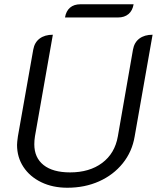

<svg xmlns="http://www.w3.org/2000/svg" viewBox="-20 -872 736 901"><path d="M60 -192Q60 -204 64 -232L136 -639Q142 -673 166 -691Q190 -709 228 -709L144 -232Q141 -213 141 -195Q141 -132 184.5 -97.5Q228 -63 309 -63Q400 -63 459.5 -107.5Q519 -152 533 -232L604 -639Q610 -673 634 -691Q658 -709 696 -709L612 -232Q600 -160 556 -105.5Q512 -51 445 -21Q378 9 296 9Q227 9 173.5 -17Q120 -43 90 -88.5Q60 -134 60 -192ZM358 -852H607Q602 -822 583 -806Q564 -790 534 -790H285Q290 -820 308.5 -836Q327 -852 358 -852Z"/></svg>

Font: K2D Light
Style: Italic
Weight: 300
Italic angle: -10°
Designer: Katatrad Aksorn Co.,Ltd.
Foundry: Cadson Demak Co.,Ltd.
Version: Version 1.000; ttfautohint (v1.6)